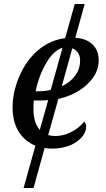

<svg xmlns="http://www.w3.org/2000/svg" viewBox="-20 -734 533 961"><path d="M98.1 207 157.2 -4.9Q103.5 -26.9 73.2 -75.7Q43 -124.5 43 -196.8Q43 -273.9 77.4 -353.5Q111.8 -433.1 171.6 -483.4Q231.4 -533.7 306.2 -543L354 -713.9H403.8L356.9 -544.9Q413.1 -541 443.6 -511.2Q474.1 -481.4 474.1 -431.2Q474.1 -366.7 417.7 -313Q361.3 -259.3 272 -238.8L221.2 -58.1Q229.5 -55.7 238.3 -54.4Q247.1 -53.2 256.8 -53.2Q297.9 -53.2 336.9 -73.2Q376 -93.3 400.9 -125Q405.8 -122.1 408.4 -115.2Q411.1 -108.4 411.1 -100.1Q411.1 -58.6 363.3 -24.4Q315.4 9.8 237.8 9.8Q219.2 9.8 203.1 6.8L147.9 207ZM168 -276.9Q185.1 -276.9 201.7 -278.6Q218.3 -280.3 233.9 -284.2L293 -495.1Q249 -481.9 212.2 -419.9Q175.3 -357.9 158.2 -276.9ZM341.8 -492.2 289.1 -301.8Q331.5 -322.3 356.2 -355.2Q380.9 -388.2 380.9 -431.2Q380.9 -455.1 370.1 -470.2Q359.4 -485.4 341.8 -492.2ZM179.2 -84 221.2 -232.9Q211.9 -231.9 197 -231.4Q182.1 -231 172.9 -231H148.9Q147.5 -219.7 147.5 -209.2Q147.5 -198.7 147.5 -189Q147 -120.6 179.2 -84Z"/></svg>

Font: Droid Serif
Style: Italic
Weight: 400
Italic angle: -12°
Designer: Monotype Design team
Foundry: Monotype Imaging Inc.
Version: Version 1.03